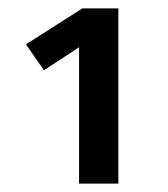

<svg xmlns="http://www.w3.org/2000/svg" viewBox="-20 -760 402 459"><path d="M263 -740V-321H169V-647L85 -592L42 -654L177 -740Z"/></svg>

Font: Fira Sans Condensed Medium
Style: Regular
Weight: 500
Width: 3
Designer: Carrois Corporate & Edenspiekermann AG
Foundry: Carrois Corporate GbR & Edenspiekermann AG
Version: Version 4.203;PS 004.203;hotconv 1.0.88;makeotf.lib2.5.64775